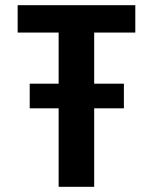

<svg xmlns="http://www.w3.org/2000/svg" viewBox="-20 -720 590 740"><path d="M206 0V-302.5H94.5V-397.5H206V-594.5H48V-700H501.5V-594.5H343V-397.5H457.5V-302.5H343V0Z"/></svg>

Font: Trispace SemiCondensed SemiBold
Style: Regular
Weight: 600
Width: 4
Designer: Tyler Finck
Foundry: Etcetera Type Company
Version: Version 1.210; ttfautohint (v1.8.3)